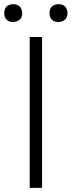

<svg xmlns="http://www.w3.org/2000/svg" viewBox="-37 -907 346 927"><path d="M106.4 0V-728.5H166V0ZM26.4 -800.8Q-7.8 -800.8 -15.6 -832Q-16.6 -837.9 -16.6 -843.8Q-16.6 -877.9 14.6 -885.7Q20.5 -886.7 26.4 -886.7Q60.5 -886.7 68.4 -856.4Q70.3 -850.6 70.3 -843.8Q70.3 -810.5 39.1 -802.7Q32.2 -800.8 26.4 -800.8ZM245.1 -800.8Q210.9 -800.8 203.1 -832Q202.1 -837.9 202.1 -843.8Q202.1 -877.9 233.4 -885.7Q239.3 -886.7 245.1 -886.7Q279.3 -886.7 287.1 -856.4Q289.1 -850.6 289.1 -843.8Q289.1 -810.5 257.8 -802.7Q251 -800.8 245.1 -800.8Z"/></svg>

Font: Taipei Sans TC Beta Light
Style: Regular
Weight: 300
Designer: JT Foundry
Foundry: JT Foundry
Version: Version 1.000